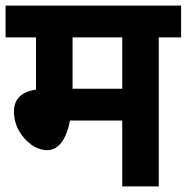

<svg xmlns="http://www.w3.org/2000/svg" viewBox="-30 -668 669 688"><path d="M619 -534H539V0H408V-236H221Q210 -182 189 -156Q168 -130 140 -130Q110 -130 82.5 -149.5Q55 -169 37.5 -200.5Q20 -232 20 -268Q20 -335 99 -347V-534H-10V-648H619ZM408 -350V-534H230V-350Z"/></svg>

Font: Madhuban SemiBold
Style: Regular
Weight: 600
Designer: jaikishan Patel
Foundry: MagicType
Version: Version 1.000